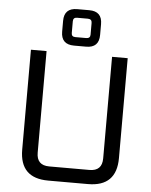

<svg xmlns="http://www.w3.org/2000/svg" viewBox="-61 -978 810 1028"><g transform="rotate(5 344.0 -464.0)"><path d="M84 -153V-690H168V-144Q168 -76 236 -76H452Q520 -76 520 -144V-690H604V-153Q604 0 451 0H237Q84 0 84 -153ZM242 -801V-859Q242 -928 312 -928H377Q446 -928 446 -859V-801Q446 -732 377 -732H312Q242 -732 242 -801ZM294 -798Q294 -778 315 -778H373Q395 -778 395 -798V-861Q395 -882 373 -882H315Q294 -882 294 -861Z"/></g></svg>

Font: Oxanium ExtraLight
Style: Regular
Weight: 400
Version: Version 2.000